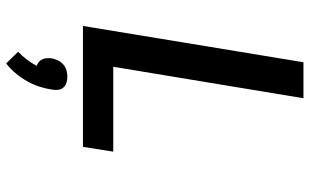

<svg xmlns="http://www.w3.org/2000/svg" viewBox="-216 -560 1031 640"><g transform="rotate(90 300.0 -239.5)"><path d="M66 0 187 -735H307L202 -101H485L469 0ZM191 256 152 216Q166 203 178 187Q190 171 199 154Q192 152 186 147Q180 142 177 135Q174 128 173.5 120Q173 112 174 104Q176 94 181 83.5Q186 73 194.5 65.5Q203 58 213.5 55Q224 52 235 52Q246 52 255.5 55Q265 58 271.5 65.5Q278 73 279 83.5Q280 94 278 104Q275 125 268 146Q261 167 250 186.5Q239 206 224 224Q209 242 191 256Z"/></g></svg>

Font: Iosevka Aile
Style: Bold Italic
Weight: 700
Italic angle: -9°
Designer: Belleve Invis
Foundry: Belleve Invis
Version: Version 28.0.1; ttfautohint (v1.8.4)